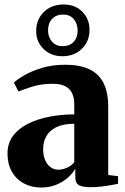

<svg xmlns="http://www.w3.org/2000/svg" viewBox="-20 -826 559 857"><path d="M163.5 11Q120.5 11 86.5 -7.2Q52.5 -25.5 33 -59.5Q13.5 -93.5 13.5 -140.5Q13.5 -187.5 39.2 -221Q65 -254.5 108 -275.2Q151 -296 204 -305.8Q257 -315.5 311.5 -315.5V-360.5Q311.5 -389 302 -409.5Q292.5 -430 271.5 -441Q250.5 -452 216 -452Q164 -452 124.5 -439.5Q85 -427 62.5 -417.5L42 -457.5Q57.5 -472 89.5 -490.5Q121.5 -509 167.8 -523Q214 -537 271.5 -537Q335.5 -537 378 -517.2Q420.5 -497.5 441.8 -456Q463 -414.5 463 -349V-45L507 -39.5V-5.5Q496 -3.5 475.8 0.2Q455.5 4 431.2 6.8Q407 9.5 384 9.5Q349.5 9.5 332.8 1Q316 -7.5 316 -37.5V-73Q306 -54.5 285 -35Q264 -15.5 233.2 -2.2Q202.5 11 163.5 11ZM241 -68.5Q258.5 -68.5 278.8 -77.2Q299 -86 311.5 -102V-273.5Q262 -273.5 231.5 -258.5Q201 -243.5 186.8 -218Q172.5 -192.5 172.5 -160.5Q172.5 -132.5 181.2 -112Q190 -91.5 205.5 -80Q221 -68.5 241 -68.5ZM258.5 -575Q207 -575 174 -607.8Q141 -640.5 141.5 -688Q142 -740 176.2 -773Q210.5 -806 264 -806Q315.5 -806 347.8 -773.2Q380 -740.5 379.5 -692Q379.5 -641.5 345.5 -608.2Q311.5 -575 258.5 -575ZM260.5 -620Q290.5 -620 308.5 -639Q326.5 -658 326.5 -689.5Q326.5 -719 309.8 -740Q293 -761 261 -761Q231 -761 212.8 -741.8Q194.5 -722.5 194.5 -690.5Q194.5 -661.5 211.5 -640.8Q228.5 -620 260.5 -620Z"/></svg>

Font: Merriweather 96pt ExtraBold
Style: Regular
Weight: 800
Version: Version 2.100